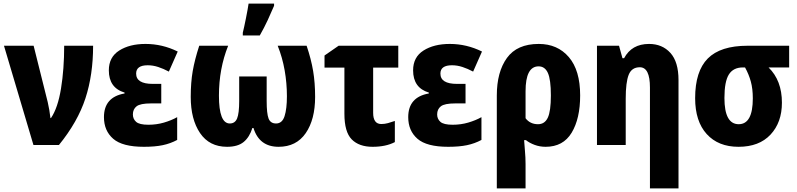

<svg xmlns="http://www.w3.org/2000/svg" viewBox="-20 -802 4408 1062"><path d="M2 -549 165 0H306Q410 -128 452.5 -258Q495 -388 495 -549H335Q335 -420 317.5 -312.5Q300 -205 262 -149H259Q254 -194 244 -237L166 -549Z M872 -338H825Q733 -338 733 -395Q733 -441 797 -441Q826 -441 855 -431.5Q884 -422 914 -406L963 -517Q878 -559 785 -559Q697 -559 639.5 -522.5Q582 -486 582 -413Q582 -316 669 -290V-285Q555 -265 555 -154Q555 -79 606 -34.5Q657 10 776 10Q837 10 880 1Q923 -8 960 -28V-154Q928 -136 887 -124Q846 -112 801 -112Q751 -112 733 -128Q715 -144 715 -169Q715 -198 735.5 -214Q756 -230 815 -230H872Z M1676 -549H1516Q1542 -484 1554.5 -413Q1567 -342 1567 -270Q1567 -200 1554 -159.5Q1541 -119 1507 -119Q1476 -119 1465.5 -146.5Q1455 -174 1455 -243V-379H1303V-243Q1303 -175 1291.5 -147Q1280 -119 1251 -119Q1191 -119 1191 -273Q1191 -422 1242 -549H1082Q1057 -472 1046 -409Q1035 -346 1035 -266Q1035 -142 1086.5 -66Q1138 10 1236 10Q1295 10 1327.5 -16.5Q1360 -43 1376 -94H1382Q1414 10 1521 10Q1619 10 1671 -65.5Q1723 -141 1723 -266Q1723 -344 1712 -409.5Q1701 -475 1676 -549ZM1323 -606H1417Q1441 -648 1460.5 -690Q1480 -732 1496 -770V-782H1355Q1351 -754 1340.5 -701.5Q1330 -649 1323 -621Z M2183 -549H1853L1775 -495V-428H1885V-173Q1885 -72 1925.5 -31Q1966 10 2041 10Q2114 10 2164 -16V-133Q2144 -126 2126 -121Q2108 -116 2089 -116Q2044 -116 2044 -178V-428H2183Z M2555 -338H2508Q2416 -338 2416 -395Q2416 -441 2480 -441Q2509 -441 2538 -431.5Q2567 -422 2597 -406L2646 -517Q2561 -559 2468 -559Q2380 -559 2322.5 -522.5Q2265 -486 2265 -413Q2265 -316 2352 -290V-285Q2238 -265 2238 -154Q2238 -79 2289 -34.5Q2340 10 2459 10Q2520 10 2563 1Q2606 -8 2643 -28V-154Q2611 -136 2570 -124Q2529 -112 2484 -112Q2434 -112 2416 -128Q2398 -144 2398 -169Q2398 -198 2418.5 -214Q2439 -230 2498 -230H2555Z M2959 -435Q2994 -435 3010.5 -398.5Q3027 -362 3027 -274Q3027 -187 3010 -151Q2993 -115 2956 -115Q2912 -115 2887 -148V-297Q2887 -435 2959 -435ZM3189 -274Q3189 -413 3126.5 -486Q3064 -559 2960 -559Q2840 -559 2784 -481.5Q2728 -404 2728 -274V240H2887V105Q2887 70 2883.5 31Q2880 -8 2879 -27H2889Q2909 -11 2937.5 -0.5Q2966 10 2998 10Q3095 10 3142 -68Q3189 -146 3189 -274Z M3570 -559Q3474 -559 3432 -480H3423L3404 -549H3282V0H3441V-256Q3441 -347 3457.5 -388.5Q3474 -430 3519 -430Q3575 -430 3575 -318V240H3733V-359Q3733 -460 3688 -509.5Q3643 -559 3570 -559Z M4305 -234Q4305 -357 4231 -429H4345V-549H4115Q3965 -549 3895 -478.5Q3825 -408 3825 -259Q3825 -131 3889 -60.5Q3953 10 4065 10Q4179 10 4242 -57.5Q4305 -125 4305 -234ZM3987 -260Q3987 -351 4011.5 -390Q4036 -429 4089 -429H4101Q4122 -391 4133 -351Q4144 -311 4144 -258Q4144 -115 4066 -115Q3987 -115 3987 -260Z"/></svg>

Font: Noto Sans Display SemiCondensed Extra
Style: Regular
Weight: 800
Width: 4
Designer: Monotype Design Team
Foundry: Monotype Imaging Inc.
Version: Version 1.900